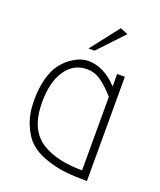

<svg xmlns="http://www.w3.org/2000/svg" viewBox="-132 -783 723 867"><g transform="rotate(20 230.0 -349.5)"><path d="M353 -500H390V1Q330 1 285 -4Q240 -9 191.5 -25.5Q143 -42 112 -70Q81 -98 61 -147.5Q41 -197 41 -259Q41 -321 53.5 -365.5Q66 -410 85.5 -436.5Q105 -463 129 -480Q171 -511 212 -511Q287 -511 353 -440ZM78 -264Q78 -133 159 -82Q231 -37 353 -37V-390Q319 -429 287.5 -451.5Q256 -474 218 -474Q155 -474 116.5 -418.5Q78 -363 78 -264ZM335 -685 221 -564H192L298 -700Z"/></g></svg>

Font: Bubbler One
Style: Regular
Weight: 400
Designer: Brenda Gallo (gbrenda1987@gmail.com)
Foundry: Brenda Gallo
Version: Version 1.003